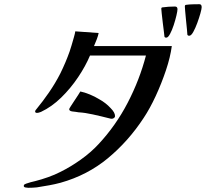

<svg xmlns="http://www.w3.org/2000/svg" viewBox="-20 -870 1040 913"><path d="M527 -318Q527 -312 520.5 -308Q514 -304 505 -306Q481 -312 460.5 -317Q440 -322 421 -326Q403 -330 386.5 -332.5Q370 -335 353 -336Q350 -337 341 -338Q332 -339 324 -340Q309 -342 309 -351Q309 -353 316 -364Q323 -375 333 -390Q343 -405 351.5 -418Q360 -431 362 -435Q382 -431 406.5 -421Q431 -411 452 -398Q483 -381 506 -356Q527 -335 527 -318ZM797 -651Q790 -598 769 -535.5Q748 -473 720.5 -413.5Q693 -354 663 -309Q591 -199 493.5 -118Q396 -37 268 -1Q242 6 214.5 11Q187 16 155 21Q146 22 135 22.5Q124 23 114 23Q110 23 101.5 21.5Q93 20 93 14Q93 9 97 6.5Q101 4 105 3Q125 -4 148 -9Q176 -16 208.5 -27.5Q241 -39 266 -52Q315 -76 363.5 -110.5Q412 -145 449 -185Q531 -273 587.5 -382Q644 -491 674 -606H408Q387 -556 351.5 -503Q316 -450 271 -406Q226 -362 175 -338Q163 -333 155 -333Q154 -333 150.5 -334.5Q147 -336 147 -338Q147 -343 149.5 -346.5Q152 -350 154 -352Q183 -387 213 -430.5Q243 -474 267 -521Q293 -574 311 -625Q315 -636 320.5 -655Q326 -674 331.5 -693Q337 -712 338 -721L449 -713Q447 -701 440.5 -684Q434 -667 427 -651Q439 -651 470.5 -651Q502 -651 543.5 -651Q585 -651 629.5 -651Q674 -651 712 -651Q750 -651 773.5 -651Q797 -651 797 -651ZM824 -826Q824 -818 819 -796.5Q814 -775 806 -750.5Q798 -726 788.5 -708.5Q779 -691 771 -691Q763 -691 762 -696Q762 -699 759.5 -718Q757 -737 754 -762Q751 -787 749 -806Q747 -825 747 -828Q747 -835 753 -835Q766 -837 782 -838Q798 -839 812 -839Q824 -839 824 -826ZM939 -836Q939 -828 933 -806.5Q927 -785 918 -760.5Q909 -736 899 -718Q889 -700 880 -700Q873 -700 871 -705Q871 -710 869 -730Q867 -750 864.5 -774.5Q862 -799 860.5 -817.5Q859 -836 859 -839Q859 -847 865 -847Q878 -849 896 -849.5Q914 -850 928 -850Q939 -850 939 -836Z"/></svg>

Font: Kaisei Opti
Style: Regular
Weight: 400
Designer: Font-Kai, 金井和夫
Foundry: KAZUO KANAI
Version: Version 5.003